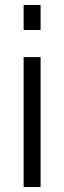

<svg xmlns="http://www.w3.org/2000/svg" viewBox="-20 -750 258 770"><path d="M74.8 0V-521.1H142.8V0ZM74.8 -629.7V-730H142.8V-629.7Z"/></svg>

Font: Raleway Thin
Style: Regular
Weight: 100
Designer: Matt McInerney, Pablo Impallari, Rodrigo Fuenzalida
Foundry: Matt McInerney, Pablo Impallari, Rodrigo Fuenzalida
Version: Version 4.026